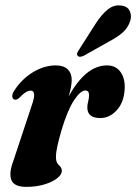

<svg xmlns="http://www.w3.org/2000/svg" viewBox="-20 -702 519 731"><path d="M38 -322.5Q29 -323 27 -332.8Q25 -342.5 33.5 -355.5Q60.5 -399 103.8 -426Q147 -453 192.5 -453Q222.5 -453 237.8 -438Q253 -423 253 -398Q253 -384 249.8 -368.2Q246.5 -352.5 241.5 -335Q306.5 -453 387.5 -453Q421.5 -453 439.5 -427Q457.5 -401 454.5 -360Q451 -310.5 423.8 -281.5Q396.5 -252.5 362 -252.5Q312.5 -252.5 312.5 -292.5Q312.5 -305 315.8 -316.5Q319 -328 319 -340Q319 -357.5 305 -357.5Q286.5 -357.5 262 -320.5Q237.5 -283.5 214.5 -207.5Q204 -171 198.5 -146.2Q193 -121.5 193 -103.5Q193 -83 204.2 -73.2Q215.5 -63.5 215.5 -52Q215.5 -37.5 197.5 -23.2Q179.5 -9 148.8 0.2Q118 9.5 80 9.5Q33.5 9.5 23.2 -16.8Q13 -43 31.5 -91.5L99 -295Q111.5 -330 110 -343.5Q108.5 -357 96.5 -357Q88.5 -357 78.5 -351Q68.5 -345 51.5 -328Q44 -322 38 -322.5ZM344.5 -612.5Q366.5 -646.5 389.8 -665.5Q413 -684.5 440 -681Q466 -678.5 474.2 -659.5Q482.5 -640.5 475 -620Q466.5 -595.5 447 -578.2Q427.5 -561 398 -545.5L297.5 -489Q291 -486 284.5 -486Q278 -486 275 -490.5Q272 -495.5 274.5 -501.5Q277 -507.5 282 -514.5Z"/></svg>

Font: Fraunces 144pt Soft
Style: Bold Italic
Weight: 700
Italic angle: -16°
Version: Version 1.000;[b76b70a41]